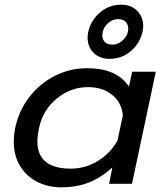

<svg xmlns="http://www.w3.org/2000/svg" viewBox="-20 -787 695 822"><path d="M355 -626Q355 -638 358 -651Q369 -700 408 -733.5Q447 -767 499 -767Q541 -767 567 -741Q593 -715 593 -676Q593 -663 590 -651Q579 -601 540 -568Q501 -535 449 -535Q407 -535 381 -560.5Q355 -586 355 -626ZM529 -664Q529 -682 518 -693.5Q507 -705 485 -705Q463 -705 444 -689Q425 -673 420 -651Q418 -641 418 -636Q418 -618 429 -607Q440 -596 462 -596Q487 -596 508 -617Q529 -638 529 -664ZM39 -180Q39 -208 45 -239Q61 -314 106 -372Q151 -430 215.5 -462.5Q280 -495 352 -495Q481 -495 532 -416L546 -480H647L545 0H447L461 -70Q412 -26 360 -5.5Q308 15 243 15Q185 15 138.5 -9Q92 -33 65.5 -77Q39 -121 39 -180ZM483 -185 506 -293Q501 -348 460 -381Q419 -414 357 -414Q283 -414 223.5 -365.5Q164 -317 147 -239Q140 -204 140 -182Q140 -65 283 -65Q345 -65 398.5 -97.5Q452 -130 483 -185Z"/></svg>

Font: Prompt
Style: Italic
Weight: 400
Italic angle: -12°
Designer: Katatrad Team
Foundry: CadsonDemak
Version: Version 1.001